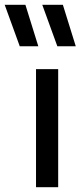

<svg xmlns="http://www.w3.org/2000/svg" viewBox="-70 -777 342 797"><path d="M79.5 0V-490H171.5V0ZM244.5 -585H168L105.5 -757H191ZM89 -585H12L-50.5 -757H35.5Z"/></svg>

Font: Geologica Cursive Light
Style: Regular
Weight: 300
Designer: Sindre Bremnes, Frode Helland
Foundry: Monokrom Skriftforlag AS
Version: Version 1.010;gftools[0.9.28]